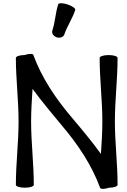

<svg xmlns="http://www.w3.org/2000/svg" viewBox="-20 -1165 801 1210"><path d="M385 -947C403 -1001 437 -1048 454 -1102C458 -1111 436 -1127 406 -1137C377 -1147 350 -1147 347 -1138C329 -1084 328 -1026 310 -973C304 -956 317 -937 337 -930C358 -923 379 -931 385 -947ZM721 0C721 -134 704 -266 704 -400C704 -534 721 -666 721 -800C721 -810 696 -818 665 -818C633 -818 608 -810 608 -800C608 -666 625 -534 625 -400C625 -331 621 -263 616 -195C560 -273 491 -355 431 -426C331 -544 243 -674 190 -819C187 -828 162 -827 133 -818C105 -818 80 -810 80 -800C80 -666 97 -534 97 -400C97 -266 80 -134 80 0C80 10 105 18 137 18C168 18 193 10 193 0C193 -134 176 -266 176 -400C176 -469 181 -537 185 -605C242 -527 311 -445 370 -374C470 -256 558 -126 611 19C615 28 640 27 668 18C696 18 721 10 721 0Z"/></svg>

Font: Nupuram SemiBold
Style: Regular
Weight: 600
Designer: Santhosh Thottingal (santhosh.thottingal@gmail.com)
Foundry: SMC
Version: Version 1.000